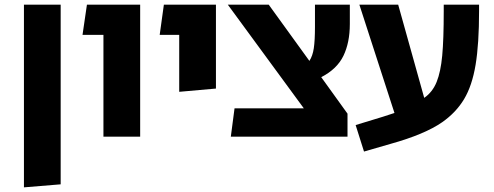

<svg xmlns="http://www.w3.org/2000/svg" viewBox="-20 -588 2125 826"><path d="M83 -568H241V205L83 218Z M425 -438H335L354 -568H583V0H425Z M751 -438H667L685 -568H909V-207L751 -193Z M1362 -256 1475 -99V0H973L989 -122H1287L960 -568H1136L1311 -326Q1325 -347 1330 -380.5Q1335 -414 1335 -473V-568H1485V-485Q1485 -405 1457.5 -348Q1430 -291 1362 -256Z M2041 -568V-541Q2041 -399 2026 -309Q2011 -219 1976.5 -161.5Q1942 -104 1882 -62Q1807 -10 1660 31L1546 64L1510 -50L1628 -86Q1634 -88 1677 -102L1526 -568H1693L1805 -167Q1841 -192 1858.5 -235.5Q1876 -279 1882.5 -349Q1889 -419 1889 -540V-568Z"/></svg>

Font: FiraGOUPP
Style: Bold
Weight: 700
Designer: bBox Type
Foundry: bBox Type GmbH
Version: Version 1.001